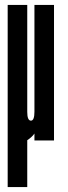

<svg xmlns="http://www.w3.org/2000/svg" viewBox="-20 -567 273 775"><path d="M11 188V-547H90V-115Q90 -80 105 -80Q112 -80 115.5 -89.2Q119 -98.5 119 -116V-547H198V0H119V-28Q114 -20.5 106.2 -13.5Q98.5 -6.5 90 -1V188Z"/></svg>

Font: League Gothic Condensed
Style: Regular
Weight: 400
Width: 3
Designer: The League of Moveable Type
Version: Version 2.001